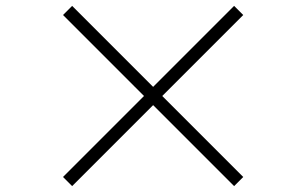

<svg xmlns="http://www.w3.org/2000/svg" viewBox="-20 -694 1040 652"><path d="M225 -62 500 -337 775 -62 806 -93 531 -368 806 -643 775 -674 500 -399 225 -674 194 -643 469 -368 194 -93Z"/></svg>

Font: Noto Serif CJK KR
Style: Regular
Weight: 400
Designer: Ryoko NISHIZUKA 西塚涼子 (kana & ideographs); Frank Grießhammer (Latin, Greek & Cyrillic); Wenlong ZHANG 张文龙 (bopomofo); San
Foundry: Adobe
Version: Version 2.001;hotconv 1.1.0;makeotfexe 2.6.0